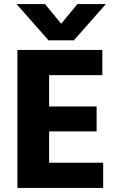

<svg xmlns="http://www.w3.org/2000/svg" viewBox="-20 -918 584 938"><path d="M341 -721H217L61 -898H200L279 -802L358 -898H497ZM484 0H65V-674H480V-551H220V-398H452V-276H220V-123H484Z"/></svg>

Font: Hind Madurai
Style: Bold
Weight: 700
Designer: Jyotish Sonowal
Foundry: Indian Type Foundry
Version: Version 0.702;PS 1.0;hotconv 1.0.81;makeotf.lib2.5.63406